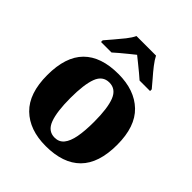

<svg xmlns="http://www.w3.org/2000/svg" viewBox="-211 -903 1049 1049"><g transform="rotate(45 314.0 -378.0)"><path d="M312 10Q187 10 115.5 -59.5Q44 -129 44 -271Q44 -412 112.5 -481Q181 -550 315 -550Q440 -550 512 -481Q584 -412 584 -271Q584 -129 515 -59.5Q446 10 312 10ZM314 -57Q348 -57 368 -81.5Q388 -106 397 -153.5Q406 -201 406 -271Q406 -376 385 -429Q364 -482 313 -482Q262 -482 242 -429Q222 -376 222 -271Q222 -166 242.5 -111.5Q263 -57 314 -57ZM124 -619Q140 -638 162.5 -664Q185 -690 206.5 -717Q228 -744 238 -766H389Q400 -744 421 -717Q442 -690 465 -664Q488 -638 503 -619V-606H422Q410 -617 390 -633.5Q370 -650 349 -667Q328 -684 313 -696Q298 -684 277 -667Q256 -650 236.5 -633.5Q217 -617 205 -606H124Z"/></g></svg>

Font: Noto Serif Bengali ExtraBold
Style: Regular
Weight: 800
Designer: Juan Bruce, Universal Thirst, Indian Type Foundry and the Monotype Design Team.
Foundry: Monotype Imaging Inc.
Version: Version 2.003